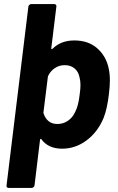

<svg xmlns="http://www.w3.org/2000/svg" viewBox="-20 -720 576 940"><path d="M518 -326Q518 -298 513 -258Q505 -188 487 -142Q458 -73 403.5 -32.5Q349 8 284 8Q216 8 182 -39Q181 -41 179 -40Q177 -39 176 -36L149 188Q148 193 144 196.5Q140 200 135 200H22Q17 200 14 196.5Q11 193 12 188L119 -688Q120 -693 124 -696.5Q128 -700 133 -700H246Q251 -700 254 -696.5Q257 -693 256 -688L231 -483Q231 -477 237 -481Q278 -522 344 -522Q412 -522 455.5 -484Q499 -446 512 -386Q518 -358 518 -326ZM370 -257Q374 -284 374 -304Q374 -325 369 -343Q364 -369 345 -385Q326 -401 297 -401Q269 -401 247.5 -386Q226 -371 215 -347Q214 -345 214 -341L193 -172Q193 -171 192.5 -169.5Q192 -168 193 -166Q200 -142 217 -127.5Q234 -113 261 -113Q290 -113 313 -129Q336 -145 348 -172Q364 -202 370 -257Z"/></svg>

Font: Barlow
Style: Bold Italic
Weight: 700
Italic angle: -7°
Designer: Jeremy Tribby
Foundry: Tribby Type
Version: Version 1.422